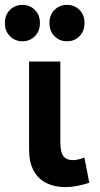

<svg xmlns="http://www.w3.org/2000/svg" viewBox="-50 -752 408 786"><path d="M218.5 14Q174 14 140.2 -2.5Q106.5 -19 87.8 -53.2Q69 -87.5 69 -141V-500H197V-170.5Q197 -129.5 209.2 -113Q221.5 -96.5 249 -96.5Q259 -96.5 270.8 -99.2Q282.5 -102 295.5 -107L315.5 -3.5Q290 4.5 265.2 9.2Q240.5 14 218.5 14ZM42 -583Q11.5 -583 -9.2 -603.8Q-30 -624.5 -30 -657.5Q-30 -691 -9.2 -711.5Q11.5 -732 42 -732Q72 -732 92.8 -711.5Q113.5 -691 113.5 -657.5Q113.5 -624.5 92.8 -603.8Q72 -583 42 -583ZM224 -583Q194 -583 173.2 -603.8Q152.5 -624.5 152.5 -657.5Q152.5 -691 173.2 -711.5Q194 -732 224 -732Q255 -732 275.5 -711.5Q296 -691 296 -657.5Q296 -624.5 275.5 -603.8Q255 -583 224 -583Z"/></svg>

Font: Geologica Roman Medium
Style: Regular
Weight: 500
Designer: Sindre Bremnes, Frode Helland
Foundry: Monokrom Skriftforlag AS
Version: Version 1.010;gftools[0.9.28]